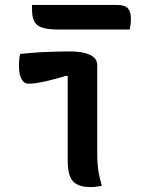

<svg xmlns="http://www.w3.org/2000/svg" viewBox="-20 -755 640 780"><path d="M255 -105Q255 -132 255 -165.5Q255 -199 255 -235.5Q255 -272 255 -309.5Q255 -347 255 -382Q255 -417 255 -446L249 -447Q224 -440 202.5 -434Q181 -428 162.5 -424Q144 -420 127.5 -417.5Q111 -415 95 -415Q78 -415 67.5 -433.5Q57 -452 57 -489Q57 -502 58 -513.5Q59 -525 62 -536Q86 -538 107 -540Q128 -542 147.5 -543Q167 -544 186 -544.5Q205 -545 224 -545.5Q243 -546 263 -546Q302 -546 327 -539Q352 -532 363.5 -520Q375 -508 375 -492Q375 -444 375 -396Q375 -348 375 -302.5Q375 -257 375 -215Q375 -173 375 -135Q375 -109 376.5 -88.5Q378 -68 382 -47.5Q386 -27 394 0Q382 2 371.5 3.5Q361 5 348 5Q298 5 276.5 -18.5Q255 -42 255 -105ZM110 -735H453Q487 -735 499.5 -721Q512 -707 512 -676Q512 -668 511 -661Q510 -654 509 -647Q508 -640 507 -635H220Q175 -635 151 -643Q127 -651 118.5 -669.5Q110 -688 110 -718Q110 -721 110 -724.5Q110 -728 110 -730Q110 -732 110 -735Z"/></svg>

Font: Recursive Monospace Casual SemiBold
Style: Regular
Weight: 600
Version: Version 1.047